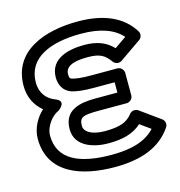

<svg xmlns="http://www.w3.org/2000/svg" viewBox="-92 -634 708 756"><g transform="rotate(-15 262.0 -256.0)"><path d="M284 -57C341.6 -57 386.2 -67.5 420.4 -98.8L463.2 -68C427.4 -29.6 372.4 -10 286 -10C154.4 -10 70 -47.6 70 -146C70 -182.7 100.9 -221.3 127.3 -231.8C127.3 -231.8 172 -261.8 126.6 -278.5C95.2 -290 70 -317.6 70 -362C70 -459.7 160.9 -502 291 -502C372 -502 425 -480.8 456.7 -444.9L408.6 -411.6C381 -440.9 345.1 -456 292 -456C232.7 -456 151 -440.3 151 -361C151 -331.1 165 -303.3 194.5 -293.3C217 -285.7 246.7 -283 286 -283H370V-241H281C216.5 -241 151 -228.5 151 -150C151 -76.9 229.8 -57 284 -57ZM284 -107C230.9 -107 201 -125.9 201 -150C201 -184.9 214.1 -191 281 -191H395C405.7 -191 420 -200.9 420 -216V-308C420 -318.7 410.1 -333 395 -333H286C249.3 -333 223.3 -336.3 210.5 -340.7C204.7 -342.7 201 -344.3 201 -361C201 -390.7 230.2 -406 292 -406C344.4 -406 361.6 -393.2 383.9 -363.1C391.6 -352.7 407.1 -349.8 418.2 -357.5L506.2 -418.5C516 -425.2 520.5 -440.4 513.3 -452.1C471.3 -520.6 393.5 -552 291 -552C157.4 -552 20 -504.9 20 -362C20 -315.2 39.6 -278.3 70.3 -253.5C42.9 -228.2 20 -189.5 20 -146C20 -2.9 151.6 40 286 40C393.6 40 472.9 10.4 519.7 -59C527 -69.8 524.6 -85.4 513.6 -93.3L431.6 -152.3C421.5 -159.6 405.7 -158.1 397.3 -147.4C374.7 -118.6 345.5 -107 284 -107Z"/></g></svg>

Font: Fog Sans
Style: Outline
Weight: 700
Foundry: Intel Corporation
Version: Version 1.00